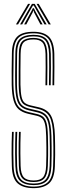

<svg xmlns="http://www.w3.org/2000/svg" viewBox="-20 -971 346 997"><path d="M154.8 6Q99.8 6 71.5 -19.1Q43.2 -44.2 41.5 -108.5Q40.5 -140.5 40.2 -169.6Q40 -198.8 40.5 -227.4Q41 -256 42.2 -286.2H51.2Q50.2 -256.5 49.6 -229.1Q49 -201.8 49.2 -172.6Q49.5 -143.5 50.5 -108.8Q52.5 -49 77.9 -25.5Q103.2 -2 154.8 -2Q205.2 -2 229.8 -26.2Q254.2 -50.5 255.8 -108.8Q256.8 -136.8 257.1 -158.8Q257.5 -180.8 257.2 -205.2Q257 -229.8 256 -265.2Q254.2 -334.5 237.4 -364.9Q220.5 -395.2 178.8 -405.2L134.8 -415.8Q114.5 -420.8 102.2 -430.4Q90 -440 84 -463.1Q78 -486.2 77 -531.2Q76.5 -560 77.1 -605.6Q77.8 -651.2 78 -691.8Q78.2 -739.2 96 -756.8Q113.8 -774.2 153.8 -774.2Q191.5 -774.2 207.8 -755.6Q224 -737 225.5 -690.8Q226.2 -665.5 226.1 -621.5Q226 -577.5 225.2 -528.2H216Q217 -578.8 217.1 -622Q217.2 -665.2 216.5 -690.5Q215.2 -733.8 200.9 -750Q186.5 -766.2 153.8 -766.2Q116.5 -766.2 102 -750Q87.5 -733.8 87 -691.5Q86.8 -645.5 86.1 -604Q85.5 -562.5 86.2 -531.5Q87.2 -489.8 92 -468.2Q96.8 -446.8 107.5 -437.8Q118.2 -428.8 136.8 -424.2L181 -414Q227.5 -403 245.4 -369.1Q263.2 -335.2 265.2 -265.5Q266 -235.8 266.2 -213.1Q266.5 -190.5 266.4 -166.5Q266.2 -142.5 265 -108.2Q263 -45 235.6 -19.5Q208.2 6 154.8 6ZM154.8 -9.8Q107.8 -9.8 84.5 -31.4Q61.2 -53 59.8 -108.8Q58.8 -141.8 58.5 -171.4Q58.2 -201 58.8 -229.4Q59.2 -257.8 60.2 -286.2H69.5Q68.5 -259 67.9 -232.5Q67.2 -206 67.5 -176.2Q67.8 -146.5 68.8 -109Q70.5 -58.8 90.4 -38.2Q110.2 -17.8 154.8 -17.8Q198 -17.8 217 -38.8Q236 -59.8 237.8 -109.2Q238.8 -138.5 239 -160.4Q239.2 -182.2 239 -206.1Q238.8 -230 237.8 -264.5Q236.8 -309.2 230.2 -334Q223.8 -358.8 210.2 -370.5Q196.8 -382.2 174.5 -387.5L130.2 -398Q103.8 -404.2 88.5 -417.8Q73.2 -431.2 66.6 -458.1Q60 -485 59 -530.8Q58.5 -550 58.6 -579.1Q58.8 -608.2 59.1 -638.8Q59.5 -669.2 59.8 -692.2Q60 -747.8 83 -769Q106 -790.2 153.8 -790.2Q200.2 -790.2 221.1 -768Q242 -745.8 243.8 -691.2Q244.5 -666.8 244.4 -622.1Q244.2 -577.5 243.2 -528.2H234.2Q235.2 -575.8 235.4 -620.8Q235.5 -665.8 234.8 -691Q233 -741 214.8 -761.6Q196.5 -782.2 153.8 -782.2Q108.5 -782.2 88.9 -762.4Q69.2 -742.5 68.8 -692Q68.5 -654.8 67.9 -608.5Q67.2 -562.2 68 -531Q69 -485 75.4 -460Q81.8 -435 95.5 -423.6Q109.2 -412.2 132.2 -406.8L176.5 -396.5Q216 -387 230.6 -358.6Q245.2 -330.2 247 -265Q247.8 -234 248 -210.5Q248.2 -187 248 -163.6Q247.8 -140.2 246.8 -108.8Q245 -55.2 223.6 -32.5Q202.2 -9.8 154.8 -9.8ZM154.8 -25.8Q114.5 -25.8 96.9 -44.2Q79.2 -62.8 78 -109.5Q77 -144.5 76.8 -173.4Q76.5 -202.2 77 -229.5Q77.5 -256.8 78.5 -286.2H87.5Q86.5 -255.5 86 -228.5Q85.5 -201.5 85.8 -173.1Q86 -144.8 87 -109.8Q88.2 -67.2 103.5 -50.5Q118.8 -33.8 154.8 -33.8Q188.8 -33.8 203.5 -50.6Q218.2 -67.5 219.5 -110Q220.5 -140.2 220.8 -161.9Q221 -183.5 220.9 -206.5Q220.8 -229.5 219.8 -264.2Q218.8 -306 213.5 -327.2Q208.2 -348.5 197.9 -357.2Q187.5 -366 170.2 -370L125.8 -380.2Q95.2 -387.5 77 -403.5Q58.8 -419.5 50.4 -449.9Q42 -480.2 40.8 -530.2Q40 -563 40.6 -607.8Q41.2 -652.5 41.8 -693Q42.2 -751.2 67.2 -778.6Q92.2 -806 153.8 -806Q207.2 -806 233.6 -780.5Q260 -755 262 -692Q262.5 -668.8 262.5 -623.8Q262.5 -578.8 261.5 -528.2H252.5Q253.5 -577 253.5 -621.9Q253.5 -666.8 252.8 -691.5Q251.2 -750.5 227.2 -774.2Q203.2 -798 153.8 -798Q98.5 -798 75 -773.8Q51.5 -749.5 50.8 -692.5Q50.5 -649 49.8 -607Q49 -565 49.8 -530.2Q51 -482.2 58.6 -453.8Q66.2 -425.2 83 -410.6Q99.8 -396 128 -389L172.5 -378.8Q191.8 -374.2 203.8 -364.4Q215.8 -354.5 221.8 -331.5Q227.8 -308.5 228.8 -264.2Q229.5 -231.8 229.8 -208.9Q230 -186 229.8 -163.6Q229.5 -141.2 228.5 -109.8Q227 -63.8 210.2 -44.8Q193.5 -25.8 154.8 -25.8ZM62.8 -844.2 125.8 -951H136.5L73.8 -844.2ZM84.2 -844.2 146 -951H160.2L222.2 -844.2H211L163.2 -928.8L155.2 -942.5H151.2L143.2 -928.8L95.2 -844.2ZM105.5 -844.2 143.8 -914.5 150.5 -928.5H156L162.5 -914.5L201.2 -844.2H190L156.5 -907.5L154.5 -915.5H152L150 -907.5L116.5 -844.2ZM232.8 -844.2 170 -951H180.8L243.8 -844.2Z"/></svg>

Font: Big Shoulders Inline Display Thin Light
Style: Regular
Weight: 300
Version: Version 2.002